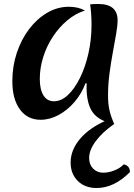

<svg xmlns="http://www.w3.org/2000/svg" viewBox="-20 -590 675 965"><path d="M410 -172Q390 -119 354.5 -77.5Q319 -36 274.5 -12Q230 12 184 12Q118 12 80 -40Q42 -92 42 -182Q42 -257 64.5 -324.5Q87 -392 126.5 -444Q166 -496 217.5 -526Q269 -556 326 -556Q373 -556 407 -537Q359 -522 318 -487.5Q277 -453 246 -406Q215 -359 197.5 -304Q180 -249 180 -193Q180 -140 198.5 -110.5Q217 -81 251 -81Q288 -81 321.5 -112.5Q355 -144 382 -198.5Q409 -253 424.5 -322Q440 -391 440 -465Q440 -495 438 -522Q436 -549 433 -568Q447 -570 474 -570Q571 -570 571 -488Q571 -462 564 -421Q557 -380 547.5 -329Q538 -278 530.5 -222Q523 -166 523 -111Q523 -68 530 -36.5Q537 -5 554 33Q479 19 447 -24Q415 -67 415 -154Q415 -165 416 -170ZM602 236Q633 243 633 275Q553 355 466 355Q407 355 371 319.5Q335 284 335 227Q335 163 383.5 106.5Q432 50 520 13L554 33Q495 74 461.5 119Q428 164 428 204Q428 237 448 257.5Q468 278 499 278Q526 278 555 266.5Q584 255 602 236Z"/></svg>

Font: Merienda SemiBold
Style: Regular
Weight: 600
Designer: Eduardo Rodriguez Tunni
Foundry: Eduardo Rodriguez Tunni
Version: Version 2.001; ttfautohint (v1.8.4.7-5d5b)